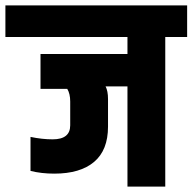

<svg xmlns="http://www.w3.org/2000/svg" viewBox="-60 -691 713 711"><path d="M200 -315Q200 -344 189 -362H90V-491H412V-554H-40V-671H633V-554H552V0H412V-371H331Q340 -354 340 -324V-222Q340 -135 288.5 -91.5Q237 -48 141 -48Q94 -48 53 -58V-184Q96 -175 135 -175Q200 -175 200 -227Z"/></svg>

Font: Khand
Style: Bold
Weight: 700
Designer: Devanagari: Sanchit Sawaria, Jyotish Sonowal; Latin: Satya Rajpurohit
Foundry: Indian Type Foundry
Version: Version 1.101;PS 1.0;hotconv 1.0.78;makeotf.lib2.5.61930; tt